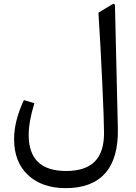

<svg xmlns="http://www.w3.org/2000/svg" viewBox="-20 -701 697 984"><path d="M584 -43Q587.4 108.9 519.8 186Q452.1 263.2 316.9 263.2Q195.3 263.2 123.8 196.3Q52.2 129.4 52.2 12.2Q52.2 -81.1 102.5 -188L156.2 -171.9Q127 -77.1 127 -9.3Q127 175.3 318.8 175.3Q417.5 175.3 465.3 127.2Q513.2 79.1 513.2 -18.6Q513.2 -82.5 503.9 -282.2Q494.6 -481.9 484.4 -636.2L555.2 -678.7Q568.8 -686.5 569.3 -669.9Z"/></svg>

Font: Shl
Style: Regular
Weight: 400
Foundry: Saber Rastikerdar (saber.rastikerdar@gmail.com)
Version: Version 3.4.0